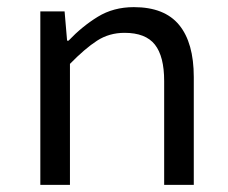

<svg xmlns="http://www.w3.org/2000/svg" viewBox="-20 -518 640 538"><path d="M93 0V-486H161L168 -404H172Q210 -444 254 -471Q298 -498 355 -498Q441 -498 482 -448Q523 -398 523 -302V0H440V-291Q440 -360 414 -393Q388 -426 329 -426Q286 -426 252 -404Q218 -382 176 -339V0Z"/></svg>

Font: Source Code Variable
Style: Regular
Weight: 400
Monospace: yes
Designer: Paul D. Hunt, Teo Tuominen
Foundry: Adobe Systems Incorporated
Version: Version 1.010;hotconv 1.0.106;makeotfexe 2.5.65593